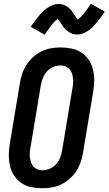

<svg xmlns="http://www.w3.org/2000/svg" viewBox="-20 -996 579 1024"><path d="M206 8Q176 8 147 2Q118 -4 95 -19.5Q72 -35 56 -58.5Q40 -82 33.5 -110Q27 -138 27 -167.5Q27 -197 32 -228L86 -552Q90 -578 98.5 -603Q107 -628 121.5 -650.5Q136 -673 156.5 -691.5Q177 -710 201.5 -722Q226 -734 252 -738.5Q278 -743 303 -743Q333 -743 362 -737Q391 -731 414.5 -715.5Q438 -700 453.5 -676.5Q469 -653 476 -625Q483 -597 482.5 -567.5Q482 -538 477 -507L423 -183Q419 -157 410.5 -132Q402 -107 387.5 -84.5Q373 -62 352.5 -43.5Q332 -25 307.5 -13Q283 -1 257 3.5Q231 8 206 8ZM206 -88Q226 -88 246 -96.5Q266 -105 280.5 -121.5Q295 -138 302 -158Q309 -178 312 -198L366 -523Q369 -537 370 -551Q371 -565 369.5 -578.5Q368 -592 363.5 -605Q359 -618 350.5 -627.5Q342 -637 329.5 -642Q317 -647 303 -647Q283 -647 263 -638.5Q243 -630 229 -613.5Q215 -597 207.5 -577Q200 -557 197 -537L143 -212Q140 -198 139 -184Q138 -170 139.5 -156.5Q141 -143 145.5 -130Q150 -117 158.5 -107.5Q167 -98 179.5 -93Q192 -88 206 -88ZM218 -811 144 -853Q156 -871 167 -885.5Q178 -900 188 -912Q198 -924 208 -934Q218 -944 232 -953.5Q246 -963 261 -969Q276 -975 292 -975Q297 -975 301 -974.5Q305 -974 310 -973Q315 -972 319.5 -970.5Q324 -969 328 -966.5Q332 -964 336 -962Q340 -960 343.5 -957Q347 -954 350 -951Q353 -948 356.5 -944.5Q360 -941 363 -937.5Q366 -934 368 -930Q370 -926 372.5 -923Q375 -920 377 -916.5Q379 -913 382.5 -908Q386 -903 388.5 -899Q391 -895 394 -892Q397 -889 397 -887Q396 -887 394 -887.5Q392 -888 391 -888H390L394 -891Q397 -893 400 -895.5Q403 -898 406 -900.5Q409 -903 410.5 -905Q412 -907 414 -908.5Q416 -910 418 -912.5Q420 -915 421.5 -917Q423 -919 425.5 -921.5Q428 -924 430 -927Q432 -930 434.5 -933Q437 -936 439 -939Q441 -942 443.5 -945.5Q446 -949 448.5 -952.5Q451 -956 454 -960Q457 -964 459.5 -968Q462 -972 465 -976L539 -934Q527 -916 516 -901.5Q505 -887 495 -875Q485 -863 475 -853Q465 -843 452 -833.5Q439 -824 423.5 -818Q408 -812 393 -812Q388 -812 383 -812.5Q378 -813 373 -814Q368 -815 364 -816.5Q360 -818 355.5 -820.5Q351 -823 347 -825Q343 -827 340 -830Q337 -833 333.5 -836Q330 -839 326.5 -842.5Q323 -846 320 -849.5Q317 -853 315 -857Q313 -861 310.5 -864Q308 -867 306 -870.5Q304 -874 300.5 -879Q297 -884 294.5 -888Q292 -892 289 -895Q286 -898 286 -900Q288 -900 289.5 -899.5Q291 -899 292 -899H293L290 -897Q286 -894 283 -891.5Q280 -889 277 -886.5Q274 -884 272.5 -882Q271 -880 269 -878.5Q267 -877 265 -874.5Q263 -872 261.5 -870Q260 -868 258 -865.5Q256 -863 253.5 -860Q251 -857 249 -854Q247 -851 244.5 -848Q242 -845 239.5 -841.5Q237 -838 234.5 -834.5Q232 -831 229 -827Q226 -823 223.5 -819Q221 -815 218 -811Z"/></svg>

Font: Iosevka Custom
Style: Bold Italic
Weight: 700
Italic angle: -9°
Designer: Belleve Invis
Foundry: Belleve Invis
Version: Version 30.3.1; ttfautohint (v1.8.3)